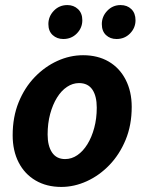

<svg xmlns="http://www.w3.org/2000/svg" viewBox="-20 -726 571 758"><path d="M222 12Q164 12 120.5 -13.5Q77 -39 53.5 -85Q30 -131 30 -192Q30 -264 53.5 -322Q77 -380 117 -421.5Q157 -463 206.5 -485.5Q256 -508 308 -508Q366 -508 409 -483Q452 -458 476 -411.5Q500 -365 500 -304Q500 -232 476 -174Q452 -116 412 -74.5Q372 -33 322.5 -10.5Q273 12 222 12ZM237 -98Q263 -98 285.5 -113.5Q308 -129 325 -156.5Q342 -184 352 -221Q362 -258 362 -301Q362 -347 344.5 -372.5Q327 -398 292 -398Q267 -398 244.5 -383Q222 -368 205 -340.5Q188 -313 178 -276Q168 -239 168 -195Q168 -150 185.5 -124Q203 -98 237 -98ZM230 -572Q205 -572 188 -587.5Q171 -603 171 -631Q171 -661 192.5 -683.5Q214 -706 246 -706Q271 -706 288 -690Q305 -674 305 -646Q305 -616 283.5 -594Q262 -572 230 -572ZM440 -572Q415 -572 398.5 -587.5Q382 -603 382 -631Q382 -661 403.5 -683.5Q425 -706 456 -706Q482 -706 498.5 -690Q515 -674 515 -646Q515 -616 493.5 -594Q472 -572 440 -572Z"/></svg>

Font: Source Sans 3
Style: Bold Italic
Weight: 700
Italic angle: -11°
Designer: Paul D. Hunt
Foundry: Adobe
Version: Version 3.052;hotconv 1.1.0;makeotfexe 2.6.0